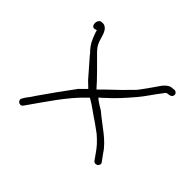

<svg xmlns="http://www.w3.org/2000/svg" viewBox="-111 -671 682 682"><g transform="rotate(45 229.5 -330.5)"><path d="M51 -139C41 -125 62 -110 72 -124L79 -134C117 -187 160 -255 215 -307L219 -311C248 -295 267 -278 294 -261L327 -237C336 -229 346 -220 354 -211C369 -194 377 -180 389 -164C399 -150 422 -166 410 -180C404 -188 401 -192 393 -203C367 -245 321 -270 279 -306C267 -314 250 -322 240 -333C244 -337 250 -340 253 -344C288 -375 311 -402 336 -431C354 -452 375 -485 392 -506C395 -511 398 -516 404 -516C415 -517 425 -519 425 -532C425 -538 417 -544 412 -543L400 -542C390 -541 381 -535 370 -522C354 -499 335 -471 317 -448C288 -418 262 -393 228 -361V-360C224 -357 219 -352 215 -348C189 -378 153 -413 128 -438C115 -451 108 -459 102 -475L96 -494C90 -516 80 -535 56 -530C42 -527 39 -498 55 -495C57 -495 64 -497 67 -498C69 -488 74 -478 78 -467C86 -448 94 -437 110 -421V-420C127 -401 153 -371 171 -350L193 -329C185 -321 177 -312 168 -304C140 -267 106 -219 81 -183C70 -166 63 -156 57 -149ZM277 -301H279ZM404 -516Z"/></g></svg>

Font: Stray Cat
Style: LtExt
Weight: 300
Version: Version 1.0